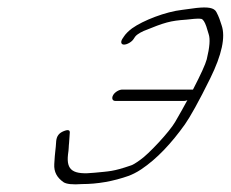

<svg xmlns="http://www.w3.org/2000/svg" viewBox="-20 -486 611 508"><path d="M284.9 -219H467.9C470.9 -219 473.4 -220 475.8 -221C466 -203 456.1 -185 443.8 -164C428.5 -137 371.9 -77 351 -63C338.6 -54 330.1 -49 325.6 -48C278.8 -32 270.3 -33 230.3 -29C173.3 -23 155.2 -35 159.9 -77C162.3 -92 161.7 -101 162.7 -107L164.5 -133C165.9 -142 160.9 -144 148.5 -139C136 -134 130.1 -126 128.7 -113C127.3 -88 125.4 -86 123.6 -52C122.3 -31 130.9 -16 148 -4C155.5 1 171.5 3 197.5 1C237.5 1 279 -6 321.3 -21C328.8 -24 340.3 -29 353.7 -38C395.5 -66 433.7 -107 469.3 -157C482.7 -176 505.9 -217 536.4 -279C566.9 -341 577.1 -388 566.4 -419L560.7 -436C558.7 -442 555.6 -448 552.6 -454C546.5 -466 529.5 -468 500 -465L462.6 -460C418.1 -455 358.8 -432 329.4 -411C320 -404 312 -396 307.6 -389L303.6 -383C298.7 -375 300.2 -368 308.2 -368C316.2 -368 328.7 -375 333.6 -383L337.6 -389C340.6 -393 347 -398 360 -404C416.3 -427 430.3 -431 472.8 -434C487.2 -435 500.7 -438 512.7 -436C517.2 -435 521.8 -428 525.9 -416L532 -396C536.6 -383 534.8 -361 527 -329C523.6 -316 511.3 -289 490.6 -249H303.6C295.6 -249 284.7 -243 279.7 -235C274.8 -227 276.9 -219 284.9 -219Z"/></svg>

Font: MewTooHand
Style: UltimateIta
Weight: 400
Designer: Mew Too, Robert Jablonski
Version: Version 0.77